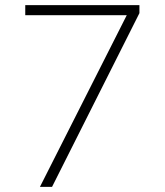

<svg xmlns="http://www.w3.org/2000/svg" viewBox="-20 -725 640 745"><path d="M135 0 486 -694V-666H78V-705H521V-674L182 0Z"/></svg>

Font: Nunito Sans 12pt ExtraLight
Style: Regular
Weight: 200
Designer: Vernon Adams
Foundry: Vernon Adams
Version: Version 3.101;gftools[0.9.27]